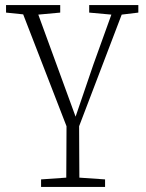

<svg xmlns="http://www.w3.org/2000/svg" viewBox="-20 -502 579 762"><path d="M334 -452V-482H529V-452L463 -444L294 -1Q294 59 294.5 110.5Q295 162 295 203L397 210V240H143V210L243 203Q243 162 243.5 110.5Q244 59 244 -1L72 -445L4 -452V-482H219V-452L132 -444L280 -39L351 -247L422 -444Z"/></svg>

Font: Source Serif 4 SmText Light
Style: Regular
Weight: 300
Designer: Frank Grießhammer
Foundry: Adobe
Version: Version 4.005;hotconv 1.1.0;makeotfexe 2.6.0